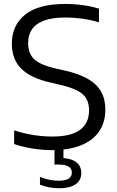

<svg xmlns="http://www.w3.org/2000/svg" viewBox="-20 -770 608 997"><path d="M250 9.5Q201.5 9.5 150.5 1.5Q99.5 -6.5 53.5 -22V-93Q87 -82 121.2 -74.8Q155.5 -67.5 188.5 -64.2Q221.5 -61 251.5 -61Q349.5 -61 396 -96Q442.5 -131 442.5 -197Q442.5 -253.5 407 -282.8Q371.5 -312 286.5 -331L244 -341Q140 -364 90.8 -413Q41.5 -462 41.5 -543Q41.5 -639 110.8 -694.2Q180 -749.5 318.5 -749.5Q365.5 -749.5 410.5 -743.2Q455.5 -737 494 -725V-654Q453 -666.5 408.5 -672.8Q364 -679 319.5 -679Q252.5 -679 209.8 -663.5Q167 -648 146.5 -618.2Q126 -588.5 126 -547Q126 -492 158 -462.2Q190 -432.5 269.5 -414L312 -404.5Q388 -388 435.2 -361Q482.5 -334 504.8 -294.5Q527 -255 527 -201.5Q527 -134.5 494.5 -87.2Q462 -40 400 -15.2Q338 9.5 250 9.5ZM288 207.5Q262 207.5 236 202.8Q210 198 187.5 189V148.5Q215 159.5 238.8 164Q262.5 168.5 285 168.5Q317.5 168.5 335.2 158.5Q353 148.5 353 126.5Q353 104.5 335.2 94.5Q317.5 84.5 284.5 84.5H263V-10H309.5V68.5L293 50.5Q344.5 50.5 373.2 70.2Q402 90 402 128.5Q402 167 372 187.2Q342 207.5 288 207.5Z"/></svg>

Font: Encode Sans SC SemiExpanded
Style: Regular
Weight: 400
Width: 6
Designer: Multiple Designers
Foundry: Impallari Type
Version: Version 3.002